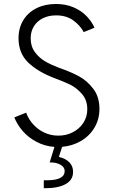

<svg xmlns="http://www.w3.org/2000/svg" viewBox="-20 -748 591 987"><path d="M221.7 178.7Q312.5 178.7 312.5 130.9Q312.5 111.8 291.3 99.1Q270 86.4 235.4 86.9L259.8 7.3Q210 3.4 168.2 -18.6Q126.5 -40.5 97.4 -73.7Q68.4 -106.9 53.7 -144.5L114.3 -168.9Q126.5 -135.3 150.9 -108.4Q175.3 -81.5 208.5 -66.2Q241.7 -50.8 279.3 -50.8Q318.8 -50.3 353.3 -67.6Q387.7 -85 408.2 -116Q428.7 -147 428.7 -186.5Q428.7 -233.9 400.9 -265.4Q373 -296.9 341.6 -312.3Q310.1 -327.6 261.7 -345.7Q175.3 -378.4 125.5 -426Q75.7 -473.6 75.2 -550.8Q75.2 -603.5 99.4 -643.6Q123.5 -683.6 167.2 -705.6Q210.9 -727.5 267.6 -727.5Q317.9 -727.5 357.7 -710.4Q397.5 -693.4 424.3 -665.8Q451.2 -638.2 465.8 -605.5L410.2 -583Q392.1 -617.7 356 -643.6Q319.8 -669.4 267.6 -668.9Q230.5 -668.9 200.9 -654.5Q171.4 -640.1 154.5 -613.3Q137.7 -586.4 137.7 -550.8Q137.7 -509.3 159.7 -479.7Q181.6 -450.2 212.4 -432.4Q243.2 -414.6 281.2 -400.4L294.9 -395.5Q346.7 -377 387 -355.2Q427.2 -333.5 459.2 -292Q491.2 -250.5 491.2 -188.5Q491.2 -134.3 465.3 -91.3Q439.5 -48.3 395.5 -22.9Q351.6 2.4 299.3 6.8L282.7 58.6Q317.9 66.9 336.9 86.9Q356 106.9 355.5 134.8Q356.4 176.3 317.6 198.2Q278.8 220.2 205.1 219.7V178.7Z"/></svg>

Font: Reddit Sans Chocolate Light
Style: Regular
Weight: 300
Designer: Stephen Hutchings
Foundry: Reddit
Version: Version 1.013